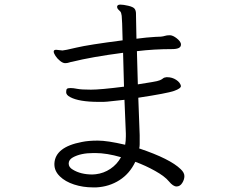

<svg xmlns="http://www.w3.org/2000/svg" viewBox="-20 -786 1040 833"><path d="M505 -104Q443 -122 394 -122H385Q330 -122 296 -103Q278 -93 278 -76.5Q278 -60 296 -50Q330 -29 381 -29L395 -30Q430 -34 459 -53.5Q488 -73 505 -104ZM580 -362Q586 -212 586 -200V-160Q586 -151 584 -142Q718 -97 764 -52Q780 -37 780 -22Q780 -7 770.5 8Q761 23 746 23Q731 23 713 1Q695 -21 653 -44.5Q611 -68 567 -84Q543 -33 498.5 -4.5Q454 24 398 27H383Q340 27 301.5 14.5Q263 2 239.5 -21Q216 -44 216 -73V-76Q219 -148 335 -170Q363 -176 404.5 -176Q446 -176 523 -158Q526 -175 526 -194V-207L520 -353L445 -345L429 -344H409Q322 -344 284 -365Q267 -374 267 -386Q267 -398 271 -401Q275 -404 286.5 -404Q298 -404 315.5 -400.5Q333 -397 374.5 -397Q416 -397 518 -410Q516 -496 514 -557Q377 -539 293 -518Q286 -517 279 -514.5Q272 -512 262.5 -512Q253 -512 241 -521.5Q229 -531 221 -543Q213 -555 213 -562.5Q213 -570 224 -570L251 -567Q259 -567 311.5 -579.5Q364 -592 512 -611Q510 -703 508 -717.5Q506 -732 502 -736L493 -745Q488 -750 488 -756V-757Q489 -766 502 -766Q515 -766 536.5 -761Q558 -756 564 -748Q570 -740 570 -726V-721Q570 -700 572 -618Q618 -624 654 -626L678 -627Q688 -628 696 -630.5Q704 -633 714 -633H719Q731 -632 746.5 -620Q762 -608 765 -596V-592Q765 -573 727 -573Q648 -573 574 -564L578 -420Q615 -426 640 -430Q665 -434 674 -438Q683 -442 687.5 -446Q692 -450 702 -451H706Q727 -451 744.5 -439.5Q762 -428 765 -413Q765 -402 735 -391.5Q705 -381 580 -362Z"/></svg>

Font: ToneOZ-Pinyin-WenKai-Regular
Style: Regular
Weight: 400
Designer: Fontworks Inc.
Foundry: ToneOZ
Version: Version 0.240331